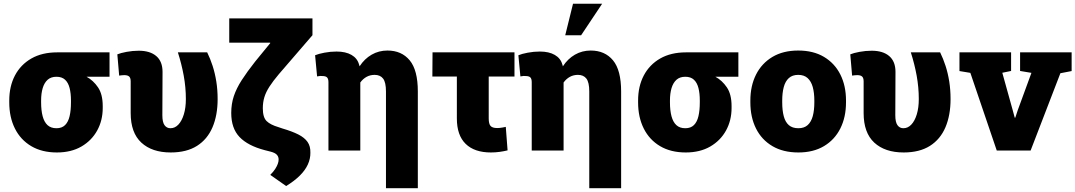

<svg xmlns="http://www.w3.org/2000/svg" viewBox="-20 -810 5786 1033"><path d="M286.1 10.3Q205.6 10.3 148.2 -23.7Q90.8 -57.6 60.3 -118.4Q29.8 -179.2 29.8 -259.3V-269Q29.8 -345.7 60.5 -404.1Q91.3 -462.4 148.9 -495.4Q206.5 -528.3 287.6 -528.3H569.3V-397H445.8Q481.9 -377.4 507.3 -340.1Q532.7 -302.7 532.7 -239.3V-229Q532.7 -162.1 502.9 -107.9Q473.1 -53.7 418 -21.7Q362.8 10.3 286.1 10.3ZM283.7 -120.1Q313 -120.1 330.1 -137Q347.2 -153.8 354.5 -185.1Q361.8 -216.3 361.8 -259.3V-269Q361.8 -307.6 354.5 -336.4Q347.2 -365.2 330.1 -381.1Q313 -397 283.7 -397Q254.4 -397 236.3 -380.9Q218.3 -364.7 209.7 -335.9Q201.2 -307.1 201.2 -269V-259.3Q201.2 -215.8 209.5 -184.6Q217.8 -153.3 235.8 -136.7Q253.9 -120.1 283.7 -120.1Z M898.4 10.3Q797.9 10.3 740.5 -42.7Q683.1 -95.7 683.1 -201.7V-372.6Q683.1 -390.6 675 -398.2Q667 -405.8 648.4 -405.8Q642.1 -405.8 635.5 -405Q628.9 -404.3 621.1 -403.3L611.3 -517.6Q628.4 -524.9 661.1 -531Q693.8 -537.1 726.6 -537.1Q787.1 -537.1 820.8 -508.3Q854.5 -479.5 854.5 -423.3L853.5 -189.9Q853.5 -152.8 865.2 -136.5Q877 -120.1 897 -120.1Q921.4 -120.1 939.9 -139.9Q958.5 -159.7 969.2 -195.1Q980 -230.5 980 -277.3Q980 -339.8 968.5 -402.8Q957 -465.8 937 -528.3H1094.7Q1111.3 -494.6 1124 -455.3Q1136.7 -416 1143.8 -371.3Q1150.9 -326.7 1150.9 -277.3Q1150.9 -189.9 1123.3 -125.2Q1095.7 -60.5 1039.8 -25.1Q983.9 10.3 898.4 10.3Z M1519.5 190.9 1434.1 130.9Q1451.2 113.8 1460.7 98.9Q1470.2 84 1474.6 71.5Q1479 59.1 1479 49.3Q1479.5 34.2 1470 23.2Q1460.4 12.2 1436 5.9L1404.8 -2Q1313.5 -25.9 1268.8 -72.8Q1224.1 -119.6 1224.1 -202.1Q1224.1 -251 1238 -292.7Q1252 -334.5 1280.5 -378.9Q1309.1 -423.3 1353 -479L1434.1 -578.1L1433.1 -580.6H1213.4V-710.9H1661.1V-620.6L1480 -410.6Q1448.7 -373.5 1429.7 -344Q1410.6 -314.5 1402.3 -286.9Q1394 -259.3 1394 -227.5Q1394 -178.7 1414.3 -158.7Q1434.6 -138.7 1478 -126L1499.5 -118.7Q1551.3 -103.5 1584.7 -86.7Q1618.2 -69.8 1634.5 -46.6Q1650.9 -23.4 1649.9 11.7Q1650.4 43.9 1636.2 75Q1622.1 106 1593 134.8Q1564 163.6 1519.5 190.9Z M2056.6 202.6V-317.9Q2056.6 -366.7 2041.3 -387Q2025.9 -407.2 1995.6 -407.2Q1971.7 -407.2 1952.1 -396.5Q1932.6 -385.7 1918.5 -366.2V0H1747.1V-367.7Q1747.1 -386.2 1739.5 -393.6Q1731.9 -400.9 1714.4 -400.9Q1705.6 -400.9 1703.6 -401.4Q1701.7 -401.9 1686 -398.9L1675.3 -512.7Q1693.4 -520.5 1725.8 -526.6Q1758.3 -532.7 1790.5 -532.7Q1839.8 -532.7 1871.1 -514.6Q1902.3 -496.6 1911.6 -463.4Q1912.6 -460.9 1913.3 -458.3Q1914.1 -455.6 1914.6 -453.1Q1940.9 -493.7 1979.5 -515.9Q2018.1 -538.1 2064.5 -538.1Q2140.6 -538.1 2184.3 -485.4Q2228 -432.6 2228 -317.9V202.6Z M2621.1 10.3Q2532.7 10.3 2485.4 -35.9Q2438 -82 2438 -172.9V-398.4H2306.2L2307.1 -528.3H2748V-398.4H2609.4V-172.9Q2609.4 -143.6 2619.4 -132.3Q2629.4 -121.1 2654.8 -121.1Q2661.6 -121.1 2668.9 -121.8Q2676.3 -122.6 2684.3 -124Q2692.4 -125.5 2701.2 -127.4L2710.9 -1Q2691.4 3.9 2668.2 7.1Q2645 10.3 2621.1 10.3Z M3150.4 202.6V-317.9Q3150.4 -366.7 3135 -387Q3119.6 -407.2 3089.4 -407.2Q3065.4 -407.2 3045.9 -396.5Q3026.4 -385.7 3012.2 -366.2V0H2840.8V-367.7Q2840.8 -386.2 2833.3 -393.6Q2825.7 -400.9 2808.1 -400.9Q2799.3 -400.9 2797.4 -401.4Q2795.4 -401.9 2779.8 -398.9L2769 -512.7Q2787.1 -520.5 2819.6 -526.6Q2852.1 -532.7 2884.3 -532.7Q2933.6 -532.7 2964.8 -514.6Q2996.1 -496.6 3005.4 -463.4Q3006.3 -460.9 3007.1 -458.3Q3007.8 -455.6 3008.3 -453.1Q3034.7 -493.7 3073.2 -515.9Q3111.8 -538.1 3158.2 -538.1Q3234.4 -538.1 3278.1 -485.4Q3321.8 -432.6 3321.8 -317.9V202.6ZM3021 -620.1 3063 -790H3219.7L3106.4 -620.1Z M3669.4 10.3Q3588.9 10.3 3531.5 -23.7Q3474.1 -57.6 3443.6 -118.4Q3413.1 -179.2 3413.1 -259.3V-269Q3413.1 -345.7 3443.8 -404.1Q3474.6 -462.4 3532.2 -495.4Q3589.8 -528.3 3670.9 -528.3H3952.6V-397H3829.1Q3865.2 -377.4 3890.6 -340.1Q3916 -302.7 3916 -239.3V-229Q3916 -162.1 3886.2 -107.9Q3856.4 -53.7 3801.3 -21.7Q3746.1 10.3 3669.4 10.3ZM3667 -120.1Q3696.3 -120.1 3713.4 -137Q3730.5 -153.8 3737.8 -185.1Q3745.1 -216.3 3745.1 -259.3V-269Q3745.1 -307.6 3737.8 -336.4Q3730.5 -365.2 3713.4 -381.1Q3696.3 -397 3667 -397Q3637.7 -397 3619.6 -380.9Q3601.6 -364.7 3593 -335.9Q3584.5 -307.1 3584.5 -269V-259.3Q3584.5 -215.8 3592.8 -184.6Q3601.1 -153.3 3619.1 -136.7Q3637.2 -120.1 3667 -120.1Z M4275.4 10.3Q4193.8 10.3 4136 -23.7Q4078.1 -57.6 4047.6 -118.4Q4017.1 -179.2 4017.1 -259.3V-269Q4017.1 -348.1 4047.6 -408.7Q4078.1 -469.2 4135.7 -503.7Q4193.4 -538.1 4274.4 -538.1Q4356 -538.1 4413.3 -503.9Q4470.7 -469.7 4501.2 -409.2Q4531.7 -348.6 4531.7 -269V-259.3Q4531.7 -179.7 4501.2 -118.9Q4470.7 -58.1 4413.3 -23.9Q4356 10.3 4275.4 10.3ZM4275.4 -120.1Q4306.6 -120.1 4325.4 -137Q4344.2 -153.8 4352.8 -185.1Q4361.3 -216.3 4361.3 -259.3V-269Q4361.3 -310.5 4352.8 -341.6Q4344.2 -372.6 4325.2 -389.9Q4306.2 -407.2 4274.4 -407.2Q4243.2 -407.2 4224.1 -389.9Q4205.1 -372.6 4196.8 -341.6Q4188.5 -310.5 4188.5 -269V-259.3Q4188.5 -215.8 4196.8 -184.6Q4205.1 -153.3 4224.1 -136.7Q4243.2 -120.1 4275.4 -120.1Z M4841.8 10.3Q4741.2 10.3 4683.8 -42.7Q4626.5 -95.7 4626.5 -201.7V-372.6Q4626.5 -390.6 4618.4 -398.2Q4610.4 -405.8 4591.8 -405.8Q4585.4 -405.8 4578.9 -405Q4572.3 -404.3 4564.5 -403.3L4554.7 -517.6Q4571.8 -524.9 4604.5 -531Q4637.2 -537.1 4669.9 -537.1Q4730.5 -537.1 4764.2 -508.3Q4797.9 -479.5 4797.9 -423.3L4796.9 -189.9Q4796.9 -152.8 4808.6 -136.5Q4820.3 -120.1 4840.3 -120.1Q4864.7 -120.1 4883.3 -139.9Q4901.9 -159.7 4912.6 -195.1Q4923.3 -230.5 4923.3 -277.3Q4923.3 -339.8 4911.9 -402.8Q4900.4 -465.8 4880.4 -528.3H5038.1Q5054.7 -494.6 5067.4 -455.3Q5080.1 -416 5087.2 -371.3Q5094.2 -326.7 5094.2 -277.3Q5094.2 -189.9 5066.7 -125.2Q5039.1 -60.5 4983.2 -25.1Q4927.2 10.3 4841.8 10.3Z M5342.8 0 5200.7 -418 5142.1 -427.7V-528.3H5419.9V-428.2L5372.6 -418.5L5428.7 -216.8L5439.5 -176.8H5442.4L5455.6 -216.8L5529.3 -418L5468.3 -428.2V-528.3H5745.6V-427.7L5685.1 -416L5524.9 0Z"/></svg>

Font: Roboto Slab LO Black
Style: Regular
Weight: 900
Designer: Google
Version: Version 2.000